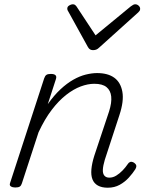

<svg xmlns="http://www.w3.org/2000/svg" viewBox="-20 -860 686 896"><path d="M483 16Q455 16 437 6Q419 -4 411.5 -23Q404 -42 406.5 -70Q409 -98 420 -133L489 -340Q502 -381 499 -409.5Q496 -438 477 -453.5Q458 -469 420 -469Q390 -469 356.5 -456.5Q323 -444 288.5 -417Q254 -390 221.5 -347.5Q189 -305 160 -243L82 -4Q79 6 72.5 10.5Q66 15 51 15Q39 15 31 10Q23 5 27 -6L186 -494Q190 -506 196.5 -510.5Q203 -515 217 -515Q233 -515 239 -509Q245 -503 241 -491L203 -374Q232 -415 262 -443Q292 -471 322 -488Q352 -505 380.5 -512Q409 -519 433 -519Q483 -519 513 -497.5Q543 -476 551 -432Q559 -388 537 -322L469 -114Q461 -87 460 -68.5Q459 -50 467 -40.5Q475 -31 490 -31Q507 -31 522.5 -40.5Q538 -50 552 -64.5Q566 -79 576 -94Q580 -101 587 -104Q594 -107 605 -101Q615 -94 616 -87Q617 -80 612 -71Q600 -52 581.5 -31.5Q563 -11 538.5 2.5Q514 16 483 16ZM611 -840Q620 -840 627 -833.5Q634 -827 634 -819Q634 -813 631.5 -809.5Q629 -806 625 -802L444 -639Q436 -631 429 -628.5Q422 -626 414 -626Q407 -626 401 -629Q395 -632 390 -641L300 -804Q297 -808 295.5 -812Q294 -816 294 -820Q294 -829 303 -834.5Q312 -840 319 -840Q326 -840 329.5 -837.5Q333 -835 337 -830L426 -695L590 -830Q597 -835 601.5 -837.5Q606 -840 611 -840Z"/></svg>

Font: Playwrite CO ExtraLight
Style: Regular
Weight: 250
Version: Version 1.002